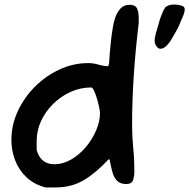

<svg xmlns="http://www.w3.org/2000/svg" viewBox="-20 -808 831 843"><path d="M180 15Q130 2 96.5 -29.5Q63 -61 46.5 -104Q30 -147 30 -194Q30 -259 58 -319.5Q86 -380 133.5 -427.5Q181 -475 241.5 -503Q302 -531 367 -531Q390 -531 411.5 -524.5Q433 -518 455 -517L459 -530Q460 -548 462 -575Q464 -602 467.5 -631.5Q471 -661 475.5 -688Q480 -715 486 -731Q494 -754 509 -770.5Q524 -787 549 -787Q574 -787 581.5 -771Q589 -755 589 -731V-706Q575 -591 567.5 -479.5Q560 -368 560 -257Q560 -206 565 -157.5Q570 -109 570 -56Q570 -37 564.5 -18.5Q559 0 534 0Q508 0 494 -14.5Q480 -29 474 -51Q468 -73 464 -93Q462 -108 460 -108H456Q404 -51 349.5 -18Q295 15 224 15ZM218 -87Q257 -87 293 -108Q329 -129 357.5 -163Q386 -197 402.5 -236.5Q419 -276 419 -312Q419 -321 415 -339Q411 -357 405 -377Q399 -397 392.5 -410.5Q386 -424 381 -424Q333 -424 290 -404.5Q247 -385 213.5 -352Q180 -319 160.5 -277Q141 -235 141 -189V-149Q149 -120 168 -103.5Q187 -87 218 -87ZM685 -594Q677 -594 672 -599Q659 -612 659 -629Q659 -642 664 -660.5Q669 -679 678 -708Q679 -714 684 -728.5Q689 -743 695 -756.5Q701 -770 704 -772Q706 -777 708 -778Q710 -779 718 -783Q725 -788 746 -788Q762 -788 776.5 -783.5Q791 -779 791 -768Q791 -754 783.5 -737Q776 -720 764 -691Q762 -687 756 -676Q750 -665 744 -654.5Q738 -644 736 -641Q728 -625 713.5 -609.5Q699 -594 685 -594Z"/></svg>

Font: Fuzzy Bubbles
Style: Bold
Weight: 700
Designer: Robert E. Leuschke
Foundry: Robert E. Leuschke
Version: Version 1.010; ttfautohint (v1.8.3)